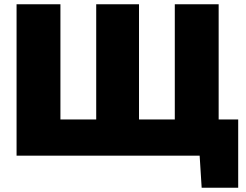

<svg xmlns="http://www.w3.org/2000/svg" viewBox="-20 -733 1156 904"><path d="M929.5 151 920 0H58V-713H264.5V-170.5H433V-713H634.5V-170.5H803V-713H1009.5V-170.5H1101.5V151Z"/></svg>

Font: Heraclito ExtraBold
Style: Regular
Weight: 800
Designer: Kostas Bartsokas (font) & Cristiano Sobral (main changes)
Foundry: Kostas Bartsokas (font) & Cristiano Sobral (main changes)
Version: Version 1.00;July 8, 2020;FontCreator 13.0.0.2655 64-bit